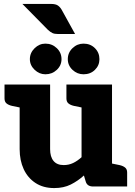

<svg xmlns="http://www.w3.org/2000/svg" viewBox="-20 -949 687 977"><path d="M256 8Q200 8 160.5 -18Q121 -44 100.5 -88.5Q80 -133 80 -190V-519H235V-190Q235 -151 252.5 -130Q270 -109 304 -109Q330 -109 352 -119.5Q374 -130 395 -149V-519H550V0H454Q423 0 416 -26L407 -56Q376 -28 340 -10Q304 8 256 8ZM530 0 544 -118 588 -109Q606 -105 616.5 -96.5Q627 -88 627 -71V0ZM100 -519 86 -401 42 -410Q24 -414 13.5 -422.5Q3 -431 3 -448V-519ZM415 -519 401 -401 357 -410Q339 -414 328.5 -422.5Q318 -431 318 -448V-519ZM293 -648Q293 -616 269 -593.5Q245 -571 211 -571Q180 -571 156 -594Q132 -617 132 -648Q132 -680 156 -703.5Q180 -727 211 -727Q245 -727 269 -704Q293 -681 293 -648ZM486 -648Q486 -616 463 -593.5Q440 -571 405 -571Q373 -571 349 -593.5Q325 -616 325 -648Q325 -681 349 -704Q373 -727 405 -727Q440 -727 463 -704Q486 -681 486 -648ZM94 -929H239Q263 -929 274.5 -921Q286 -913 294 -899L362 -776H274Q257 -776 246.5 -781Q236 -786 224 -797Z"/></svg>

Font: Aleo Black
Style: Regular
Weight: 900
Designer: Alessio Laiso
Foundry: Alessio Laiso
Version: Version 2.001;gftools[0.9.29]